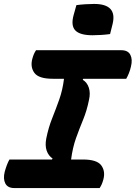

<svg xmlns="http://www.w3.org/2000/svg" viewBox="-25 -955 689 975"><path d="M363 -929Q385 -932 409.5 -933.5Q434 -935 453 -935Q571 -935 547 -834L534 -782Q512 -779 488.5 -777.5Q465 -776 445 -776Q381 -776 357.5 -800.5Q334 -825 349 -879ZM481 0H48Q14 0 2 -23.5Q-10 -47 -1 -83Q4 -101 10 -117Q16 -133 23 -145H239L242 -150Q221 -164 212 -190Q203 -216 210 -252Q221 -307 240 -354.5Q259 -402 276 -450Q293 -498 300 -555H243Q172 -555 150 -584.5Q128 -614 139 -656Q143 -671 147.5 -681Q152 -691 158 -700H591Q625 -700 637 -676.5Q649 -653 640 -617Q636 -599 629.5 -583Q623 -567 616 -555H398L395 -550Q417 -537 426 -510Q435 -483 427 -448Q416 -393 397 -347Q378 -301 361 -253.5Q344 -206 336 -145H396Q467 -145 489 -115.5Q511 -86 500 -44Q496 -29 491.5 -19Q487 -9 481 0Z"/></svg>

Font: Recursive Mn Csl St XBd
Style: Italic
Weight: 800
Italic angle: -15°
Monospace: yes
Version: Version 1.079;hotconv 1.0.112;makeotfexe 2.5.65598; ttfautoh